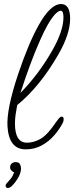

<svg xmlns="http://www.w3.org/2000/svg" viewBox="-20 -723 367 950"><path d="M107 16Q24 16 17 -98Q12 -183 69 -354Q120 -506 170 -596Q229 -703 282 -703Q327 -703 327 -631Q327 -555 269 -454Q177 -294 65 -203Q60 -177 57 -154.5Q54 -132 54 -112Q54 -17 113 -17Q148 -17 181.5 -36.5Q215 -56 256 -117Q259 -121 268.5 -133.5Q278 -146 285 -146Q295 -146 295 -133Q295 -131 294 -125Q293 -119 290 -114Q274 -83 248 -53Q222 -23 186.5 -3.5Q151 16 107 16ZM81 -263Q171 -355 238 -472Q294 -570 294 -638Q294 -670 280 -670Q270 -670 253 -653Q218 -615 178 -523Q153 -467 129 -402Q105 -337 81 -263ZM15 182Q22 175 32.5 162Q43 149 50 130Q46 129 38 122Q30 115 30 106Q30 92 38.5 85.5Q47 79 57 79Q73 79 78.5 89Q84 99 84 110Q84 132 70 156Q56 180 40 196Q29 207 19 207Q10 207 8 199Q6 191 15 182Z"/></svg>

Font: Send Flowers
Style: Regular
Weight: 400
Designer: Robert E. Leuschke
Foundry: Robert E. Leuschke
Version: Version 1.010; ttfautohint (v1.8.4.7-5d5b)